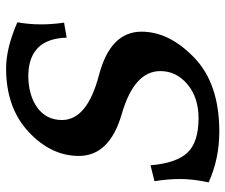

<svg xmlns="http://www.w3.org/2000/svg" viewBox="-76 -668 753 642"><g transform="rotate(-90 301.0 -346.5)"><path d="M182.6 9.8Q91.3 9.8 12.7 -25.9Q23.9 -76.7 23.9 -122.1Q23.9 -162.6 16.6 -207L69.8 -220.2Q77.1 -133.8 112.1 -96.7Q147 -59.6 227.5 -59.6Q296.4 -59.6 340.6 -96.7Q384.8 -133.8 384.8 -187.5Q384.8 -274.9 241.2 -316.4Q101.1 -356.9 101.1 -460Q101.1 -552.7 181.6 -627.9Q262.2 -703.1 394 -703.1Q461.4 -703.1 547.9 -665.5Q541 -626.5 541 -585.4Q541 -547.9 546.9 -509.3L496.6 -500.5Q493.2 -626.5 371.1 -628.9Q304.7 -628.9 262.9 -598.9Q221.2 -568.8 221.2 -516.1Q221.2 -432.1 371.1 -392.6Q516.6 -354.5 516.6 -250.5Q516.6 -157.7 429.7 -74Q342.8 9.8 182.6 9.8Z"/></g></svg>

Font: Kelvinch
Style: Bold Italic
Weight: 700
Italic angle: -10°
Designer: Paul James Miller
Foundry: High-Logic / Made with FontCreator
Version: Version 3.30 September 23, 2016